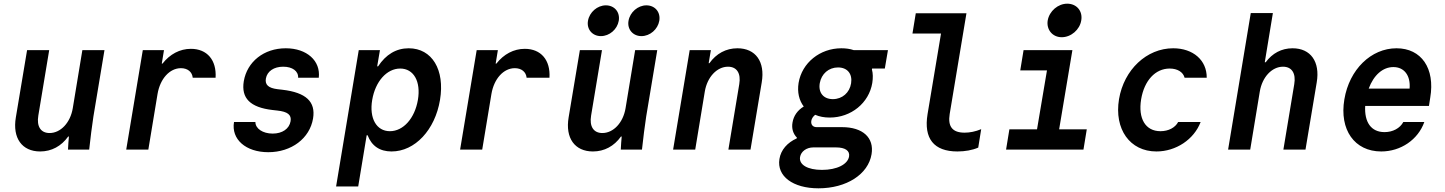

<svg xmlns="http://www.w3.org/2000/svg" viewBox="-20 -812 7840 1042"><path d="M487 -180 547 -540H427L375 -225C362 -146 309 -90 249 -90C201 -90 178 -126 188 -185L247 -540H127L66 -175C47 -63 99 10 198 10C260 10 313 -19 350 -71H354C352 -48 350 -25 349 0H464C471 -63 479 -129 487 -180Z M785 0 835 -302C849 -385 901 -442 962 -442C998 -442 1023 -422 1026 -390H1150C1156 -486 1104 -547 1016 -547C956 -547 902 -518 862 -467H858L870 -540H755L665 0Z M1250 -150C1234 -56 1314 14 1436 14C1562 14 1661 -61 1679 -169C1694 -260 1641 -310 1512 -325L1486 -328C1437 -334 1417 -352 1423 -386C1430 -425 1466 -450 1517 -450C1567 -450 1600 -426 1598 -390H1710C1721 -482 1645 -550 1531 -550C1412 -550 1321 -477 1303 -371C1288 -279 1338 -229 1459 -215L1485 -212C1541 -206 1563 -189 1557 -154C1550 -113 1512 -87 1460 -87C1406 -87 1366 -114 1366 -150Z M1927 -540 1804 200H1924L1970 -78H1975C1997 -20 2041 10 2105 10C2232 10 2341 -107 2368 -270C2395 -433 2325 -550 2198 -550C2130 -550 2074 -516 2032 -452H2027L2042 -540ZM2152 -440C2225 -440 2265 -370 2248 -270C2231 -170 2169 -100 2096 -100C2023 -100 1983 -170 2000 -270C2017 -370 2079 -440 2152 -440Z M2597 0 2647 -302C2661 -385 2713 -442 2774 -442C2810 -442 2835 -422 2838 -390H2962C2968 -486 2916 -547 2828 -547C2768 -547 2714 -518 2674 -467H2670L2682 -540H2567L2477 0Z M3487 -180 3547 -540H3427L3375 -225C3362 -146 3309 -90 3249 -90C3201 -90 3178 -126 3188 -185L3247 -540H3127L3066 -175C3047 -63 3099 10 3198 10C3260 10 3313 -19 3350 -71H3354C3352 -48 3350 -25 3349 0H3464C3471 -63 3479 -129 3487 -180ZM3171 -699C3163 -653 3195 -616 3241 -616C3288 -616 3330 -653 3338 -699C3346 -746 3315 -783 3268 -783C3222 -783 3179 -746 3171 -699ZM3391 -699C3383 -653 3415 -616 3461 -616C3508 -616 3550 -653 3558 -699C3566 -746 3535 -783 3488 -783C3442 -783 3399 -746 3391 -699Z M3633 0H3753L3805 -315C3818 -394 3871 -450 3931 -450C3979 -450 4002 -414 3992 -355L3933 0H4053L4114 -365C4133 -477 4081 -550 3982 -550C3920 -550 3867 -521 3830 -469H3826L3838 -540H3723Z M4314 -362C4306 -311 4317 -267 4342 -234C4309 -214 4287 -184 4281 -147C4275 -114 4285 -85 4305 -65L4304 -61C4253 -38 4218 1 4210 51C4195 144 4283 210 4422 210C4574 210 4692 134 4710 25C4725 -65 4662 -122 4550 -122H4412C4391 -122 4380 -136 4383 -156C4385 -169 4393 -180 4404 -189C4427 -179 4453 -174 4483 -174C4599 -174 4696 -253 4714 -362C4718 -389 4718 -413 4712 -435L4713 -440H4782L4799 -540H4613C4593 -547 4570 -550 4546 -550C4430 -550 4332 -471 4314 -362ZM4394 -12H4517C4567 -12 4593 6 4588 37C4581 80 4522 110 4441 110C4363 110 4315 82 4322 40C4327 10 4357 -12 4394 -12ZM4500 -274C4449 -274 4420 -309 4429 -361C4438 -411 4477 -446 4528 -446C4579 -446 4607 -411 4599 -360C4591 -309 4551 -274 4500 -274Z M5134 -193 5225 -740H4950L4932 -630H5087L5014 -193C4992 -60 5048 10 5176 10C5217 10 5257 3 5289 -11L5305 -111C5274 -98 5243 -92 5215 -92C5149 -92 5123 -125 5134 -193Z M5440 0H5860L5878 -110H5728L5800 -540H5535L5517 -430H5662L5608 -110H5458ZM5666 -701C5658 -651 5692 -610 5742 -610C5793 -610 5840 -651 5848 -701C5857 -752 5823 -792 5772 -792C5722 -792 5675 -752 5666 -701Z M6374 -150C6358 -119 6321 -100 6278 -100C6196 -100 6156 -169 6173 -273C6190 -375 6250 -440 6328 -440C6370 -440 6401 -421 6409 -390H6529C6530 -485 6455 -550 6347 -550C6203 -550 6080 -434 6053 -274C6026 -111 6112 10 6256 10C6362 10 6460 -55 6496 -150Z M6645 0H6765L6817 -315C6830 -394 6883 -450 6943 -450C6991 -450 7014 -414 7004 -355L6945 0H7065L7126 -365C7145 -477 7093 -550 6995 -550C6935 -550 6885 -523 6849 -474H6844L6888 -741H6768Z M7389 -237H7735L7742 -282C7769 -441 7694 -550 7559 -550C7421 -550 7303 -435 7276 -273C7248 -108 7331 10 7476 10C7582 10 7676 -54 7710 -150H7596C7578 -116 7539 -95 7494 -95C7421 -95 7384 -149 7389 -237ZM7542 -448C7601 -448 7636 -402 7630 -331H7408C7435 -404 7484 -448 7542 -448Z"/></svg>

Font: CommitMono
Style: Bold Italic
Weight: 700
Monospace: yes
Designer: Eigil Nikolajsen
Foundry: Eigil Nikolajsen
Version: Version 1.143